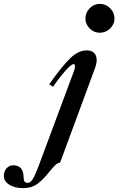

<svg xmlns="http://www.w3.org/2000/svg" viewBox="-235 -712 611 991"><path d="M-215 197Q-215 172 -201 156.5Q-187 141 -167 141Q-113 141 -113 206Q-113 232 -92 232Q-78 232 -66 212.5Q-54 193 -38 151L147 -346Q152 -360 152 -369Q152 -381 145 -381Q132 -381 99.5 -343.5Q67 -306 39 -264L19 -277Q87 -373 128.5 -412.5Q170 -452 213 -452Q238 -452 251 -438.5Q264 -425 264 -402Q264 -384 256 -362L75 128Q63 128 50.5 140Q38 152 20 174Q-9 212 -40 235.5Q-71 259 -116 259Q-159 259 -187 241.5Q-215 224 -215 197ZM206 -616Q206 -647 228 -669.5Q250 -692 280 -692Q311 -692 333.5 -669.5Q356 -647 356 -616Q356 -587 333.5 -565Q311 -543 280 -543Q250 -543 228 -565Q206 -587 206 -616Z"/></svg>

Font: Ibarra Real Nova
Style: Bold Italic
Weight: 700
Italic angle: -22°
Designer: Jose Maria Ribagorda & Octavio Pardo
Foundry: Octavio Pardo
Version: Version 1.014